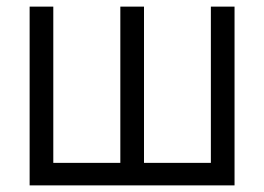

<svg xmlns="http://www.w3.org/2000/svg" viewBox="-20 -560 798 580"><path d="M688.5 0V-540H617V-68H415V-540H343.5V-68H141V-540H69.5V0Z"/></svg>

Font: Manrope
Style: Regular
Weight: 400
Designer: Mikhail Sharanda
Foundry: Mikhail Sharanda
Version: Version 4.505